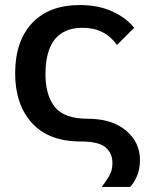

<svg xmlns="http://www.w3.org/2000/svg" viewBox="-20 -540 612 760"><path d="M383 200Q402 174 413.5 154Q425 134 425 105Q425 66 397.5 43Q370 20 299 20Q173 20 106.5 -53Q40 -126 40 -250Q40 -377 107 -448.5Q174 -520 296 -520Q369 -520 424 -495Q479 -470 511 -430L443 -362Q395 -430 307 -430Q160 -430 160 -246Q160 -163 197 -116.5Q234 -70 327 -70Q423 -70 478.5 -23.5Q534 23 534 93Q534 131 521.5 158.5Q509 186 495 200Z"/></svg>

Font: Moderustic Med
Style: Regular
Weight: 500
Designer: Tural Alisoy
Foundry: TAFT Foundry
Version: Version 2.110